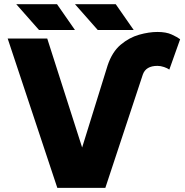

<svg xmlns="http://www.w3.org/2000/svg" viewBox="-20 -909 894 929"><path d="M670.9 -547.9 489.7 0H257.3L17.1 -722.7H208.5L377.4 -195.3L501 -593.3Q522.9 -658.2 564.2 -692.9Q605.5 -727.5 653.1 -741Q700.7 -754.4 741.7 -754.4Q784.2 -754.4 811 -741.9Q837.9 -729.5 851.6 -719.2L799.3 -572.3Q790 -579.1 773.7 -584.7Q757.3 -590.3 741.7 -590.3Q685.5 -590.3 670.9 -547.9ZM168.9 -763.7 58.6 -888.7H255.9L342.8 -763.7ZM453.1 -763.7 342.8 -888.7H540L627 -763.7Z"/></svg>

Font: Giphurs Black
Style: Regular
Weight: 900
Version: Version 0.920; ttfautohint (v1.8.4.7-5d5b)